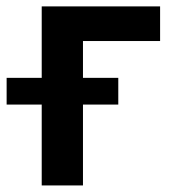

<svg xmlns="http://www.w3.org/2000/svg" viewBox="-61 -565 544 585"><path d="M426.8 -545.5V-440H191.8V0H66.1V-545.5ZM-40.8 -246.4V-327.8H299.4V-246.4Z"/></svg>

Font: InterMG SemiBold
Style: Regular
Weight: 600
Designer: Rasmus Andersson
Foundry: rsms
Version: Version 3.019;December 26, 2023;FontCreator 15.0.0.2955 64-b